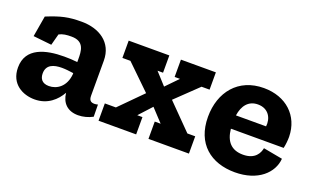

<svg xmlns="http://www.w3.org/2000/svg" viewBox="-60 -731 1639 1012"><g transform="rotate(20 759.5 -225.0)"><path d="M68 -419 48 -302 151 -291 168 -355C189 -366 210 -368 237 -368C310 -368 311 -313 311 -267V-252C288 -255 262 -256 237 -256C134 -256 27 -230 27 -119C27 -25 101 10 166 10C239 10 285 -34 311 -80V-79C317 -25 350 10 410 10C438 10 467 2 491 -11L490 -79C483 -77 477 -76 471 -76C450 -76 440 -85 440 -111V-307C440 -410 358 -460 261 -460C187 -460 147 -451 68 -419ZM311 -184C305 -113 258 -82 213 -82C174 -82 160 -105 160 -134C160 -183 200 -196 246 -196C267 -196 290 -193 311 -190Z M1029 0V-97H985L848 -236L971 -354H1016V-451H820V-354H850L785 -287L724 -354H755V-451H527V-354H572L708 -222L584 -97H522V0H733V-97H704L769 -168L835 -97H802V0Z M1499 -142 1391 -162C1386 -135 1367 -92 1298 -92C1233 -92 1199 -129 1192 -199H1488C1493 -222 1495 -244 1495 -264C1493 -381 1408 -460 1283 -460C1140 -460 1057 -356 1057 -217C1057 -66 1155 10 1289 10C1419 10 1493 -62 1499 -142ZM1362 -274H1193C1201 -330 1230 -368 1283 -368C1344 -368 1368 -319 1362 -274Z"/></g></svg>

Font: Zilla Slab Bold
Style: Regular
Weight: 700
Designer: Typotheque.com
Foundry: Typotheque type foundry
Version: Version 1.3; 2018